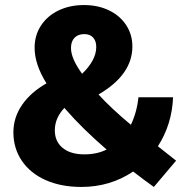

<svg xmlns="http://www.w3.org/2000/svg" viewBox="-20 -730 747 760"><path d="M589 10Q551 -17 507 -51Q416 10 302 10Q222 10 161 -17Q100 -44 66.5 -93.5Q33 -143 33 -206Q33 -265 67.5 -315Q102 -365 164 -400Q117 -475 117 -541Q117 -590 142 -628.5Q167 -667 211.5 -688.5Q256 -710 312 -710Q368 -710 411.5 -689Q455 -668 479.5 -630.5Q504 -593 504 -546Q504 -434 370 -356Q417 -304 498 -236Q522 -286 528 -345H665Q661 -238 605 -151L677 -94ZM261 -540Q261 -498 305 -438Q361 -492 361 -544Q361 -568 348.5 -581.5Q336 -595 314 -595Q289 -595 275 -580.5Q261 -566 261 -540ZM402 -138Q304 -223 240 -297L235 -303Q197 -263 197 -214Q197 -170 228 -144.5Q259 -119 314 -119Q364 -119 402 -138Z"/></svg>

Font: Sarabun ExtraBold
Style: Regular
Weight: 800
Version: Version 1.000; ttfautohint (v1.6)